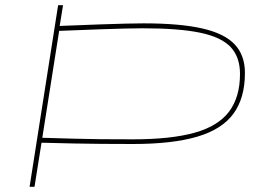

<svg xmlns="http://www.w3.org/2000/svg" viewBox="-20 -720 1008 740"><path d="M94 0 204 -700H223L210 -620Q305 -624 366 -626Q427 -628 466 -629Q505 -630 533 -630Q673 -630 759 -610.5Q845 -591 884.5 -549Q924 -507 924 -439Q924 -342 879.5 -281.5Q835 -221 739.5 -193Q644 -165 492 -165Q425 -165 371.5 -165.5Q318 -166 264 -167Q210 -168 140 -170L113 0ZM491 -183Q639 -183 730 -208.5Q821 -234 863 -290Q905 -346 905 -435Q905 -500 869 -538.5Q833 -577 751 -594Q669 -611 530 -611Q500 -611 461.5 -610Q423 -609 363 -607Q303 -605 208 -601L143 -189Q211 -187 263.5 -185.5Q316 -184 369 -183.5Q422 -183 491 -183Z"/></svg>

Font: Georama ExtraExtended Thin
Style: Italic
Weight: 100
Width: 8
Italic angle: -9°
Designer: Jean-Baptiste Levee
Foundry: Production Type
Version: Version 1.000